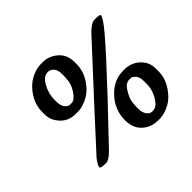

<svg xmlns="http://www.w3.org/2000/svg" viewBox="-155 -839 1024 1024"><g transform="rotate(-45 356.5 -327.5)"><path d="M311.5 -539.6Q311.5 -567.9 298.1 -583.5Q284.7 -599.1 266.6 -599.1H264.2Q232.4 -599.1 209 -556.9Q185.5 -514.6 185.5 -467.8V-459.5Q185.5 -423.3 199 -407.7Q212.4 -392.1 225.1 -392.1H238.3Q260.7 -392.1 285.4 -429.2Q310.1 -466.3 310.1 -503.4L311.5 -517.6ZM467.8 -115.7Q467.8 -93.3 479.2 -74.7Q490.7 -56.2 512.2 -56.2H514.6Q542.5 -56.2 563.5 -87.9Q593.3 -132.8 593.3 -179.2V-204.1Q593.3 -232.4 580.1 -247.8Q566.9 -263.2 554.2 -263.2H543.5Q518.1 -263.2 499 -234.4Q469.2 -189.5 469.2 -151.9L467.8 -138.2ZM93.3 -450.2V-470.2Q93.3 -541 148.9 -600.6Q172.9 -626 205.8 -640.6Q238.8 -655.3 268.1 -655.3H284.2Q330.1 -655.3 366.9 -623.3Q403.8 -591.3 403.8 -535.6V-521Q403.8 -449.7 347.7 -389.6Q324.7 -365.2 291.3 -350.3Q257.8 -335.4 228.5 -335.4H212.9Q159.7 -335.4 126.5 -371.1Q93.3 -406.7 93.3 -450.2ZM638.2 -620.6H646Q680.2 -620.6 680.2 -611.8Q680.2 -606.4 665 -582Q623.5 -514.6 198.2 -70.8Q164.6 -35.6 139.6 -35.6Q99.6 -35.6 99.6 -45.9Q99.6 -56.2 124 -89.8Q127.9 -95.2 239.3 -215.8L256.8 -234.9Q268.1 -247.6 279.8 -260.3L408.2 -399.4Q447.8 -442.4 448.7 -443.4L542.5 -544.9Q548.3 -551.3 553.7 -557.1L577.1 -582.5Q615.2 -620.6 638.2 -620.6ZM552.7 -319.8H563.5Q614.7 -319.8 650.1 -286.9Q685.5 -253.9 685.5 -207.5V-182.6Q685.5 -114.3 627.4 -52.2Q606.4 -29.8 573 -14.9Q539.6 0 507.8 0H502.4L497.1 -0.5Q445.8 -0.5 410.2 -33.7Q374.5 -66.9 374.5 -122.6V-127.4Q374.5 -204.1 428.5 -262Q482.4 -319.8 552.7 -319.8Z"/></g></svg>

Font: Averia Serif Libre
Style: Bold Italic
Weight: 700
Italic angle: -6.90001°
Version: Version 1.002